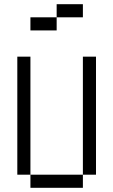

<svg xmlns="http://www.w3.org/2000/svg" viewBox="-20 -895 540 915"><path d="M375 -812.5V-875H250V-812.5H125V-750H250V-812.5ZM125 -62.5V0H375V-62.5ZM125 -62.5V-625H62.5V-62.5ZM375 -62.5H437.5V-625H375Z"/></svg>

Font: BFUnifontExMono
Style: Regular
Weight: 500
Version: Version 15.0.06